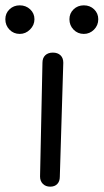

<svg xmlns="http://www.w3.org/2000/svg" viewBox="-36 -703 388 719"><path d="M114 -42 123 -468Q123 -486 133.5 -496Q144 -506 162 -506Q180 -506 190.5 -496Q201 -486 201 -468L188 -41Q188 -24 178.5 -14Q169 -4 152 -4Q135 -4 124.5 -14.5Q114 -25 114 -42ZM-16 -631Q-16 -653 -0.5 -668Q15 -683 38 -683Q61 -683 77 -668Q93 -653 93 -631Q93 -609 76.5 -592.5Q60 -576 38 -576Q15 -576 -0.5 -592Q-16 -608 -16 -631ZM224 -631Q224 -653 239.5 -668Q255 -683 278 -683Q301 -683 316.5 -668Q332 -653 332 -631Q332 -608 316 -592Q300 -576 278 -576Q255 -576 239.5 -592Q224 -608 224 -631Z"/></svg>

Font: Mali
Style: Regular
Weight: 400
Version: Version 1.000; ttfautohint (v1.6)